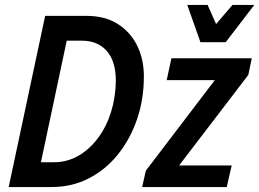

<svg xmlns="http://www.w3.org/2000/svg" viewBox="-20 -754 1045 774"><path d="M15 0 162 -690H329Q403 -690 454.5 -657.5Q506 -625 533 -570Q560 -515 560 -446Q560 -354 532.5 -273.5Q505 -193 455.5 -131.5Q406 -70 338 -35Q270 0 188 0ZM145 -100H197Q251 -100 296 -126Q341 -152 375 -197.5Q409 -243 427.5 -302Q446 -361 447 -428Q447 -507 410.5 -548.5Q374 -590 310 -590H249ZM553 0 568 -66 846 -431H652L671 -519H995L981 -452L702 -87H914L894 0ZM735 -734H817L851 -657L917 -734H1005L890 -584H788Z"/></svg>

Font: Radio Canada Condensed Medium
Style: Italic
Weight: 500
Width: 3
Italic angle: -12°
Designer: Charles Daoud, Etienne Aubert Bonn, Alexandre Saumier Demers, Jacques Le Bailly
Foundry: Radio-Canada
Version: Version 2.104; ttfautohint (v1.8.4.7-5d5b);gftools[0.9.28.de